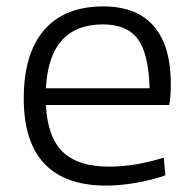

<svg xmlns="http://www.w3.org/2000/svg" viewBox="-20 -569 604 598"><path d="M310 9Q183 9 118.5 -59Q54 -127 54 -262Q54 -402 117.5 -475.5Q181 -549 302 -549Q406 -549 459 -487.5Q512 -426 512 -307Q512 -265 507 -242H123Q128 -142 175.5 -96Q223 -50 320 -50Q360 -50 402.5 -57Q445 -64 490 -78L495 -23Q453 -8 403.5 0.5Q354 9 310 9ZM301 -493Q133 -493 123 -294H446Q443 -401 409.5 -447Q376 -493 301 -493Z"/></svg>

Font: Encode Sans Wide
Style: Light
Weight: 300
Designer: Pablo Impallari, Andres Torresi
Foundry: Pablo Impallari, Andres Torresi
Version: Version 1.000; ttfautohint (v1.00) -l 8 -r 50 -G 200 -x 14 -